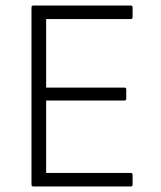

<svg xmlns="http://www.w3.org/2000/svg" viewBox="-20 -675 581 695"><path d="M101 0Q94 0 94 -7V-648Q94 -655 101 -655H453Q460 -655 460 -648V-613Q460 -606 453 -606H147V-358H430Q437 -358 437 -351V-318Q437 -311 430 -311H147V-49H453Q460 -49 460 -42V-7Q460 0 453 0Z"/></svg>

Font: Sofia Sans Light
Style: Regular
Weight: 300
Designer: Botio Nikoltchev, Ani Petrova
Foundry: lettersoup
Version: Version 4.100; ttfautohint (v1.8.3)